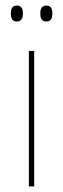

<svg xmlns="http://www.w3.org/2000/svg" viewBox="-20 -668 226 688"><path d="M102.5 0H83.5V-485.5H102.5ZM40.5 -591Q29.5 -591 24.2 -597.8Q19 -604.5 19 -618.5V-621.5Q19 -634.5 24.2 -641.2Q29.5 -648 40.5 -648Q51 -648 56.5 -641.2Q62 -634.5 62 -621.5V-618.5Q62 -604.5 56.5 -597.8Q51 -591 40.5 -591ZM146 -591Q135 -591 129.8 -597.8Q124.5 -604.5 124.5 -618.5V-621.5Q124.5 -634.5 129.8 -641.2Q135 -648 146 -648Q157 -648 162.2 -641.2Q167.5 -634.5 167.5 -621.5V-618.5Q167.5 -604.5 162.2 -597.8Q157 -591 146 -591Z"/></svg>

Font: Anek Devanagari Thin
Style: Regular
Weight: 250
Designer: Kailash Malviya (Devanagari) & Yesha Goshar (Latin)
Foundry: Ek Type
Version: Version 1.003